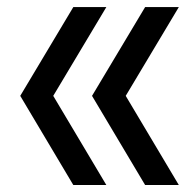

<svg xmlns="http://www.w3.org/2000/svg" viewBox="-20 -531 555 551"><path d="M190.4 0Q152.3 -64.5 38.1 -255.9Q76.2 -319.3 190.4 -510.7Q213.9 -510.7 285.2 -510.7Q247.1 -447.3 132.8 -255.9Q170.9 -192.4 285.2 0Q261.7 0 190.4 0ZM396.5 0Q358.4 -64.5 244.1 -255.9Q282.2 -319.3 396.5 -510.7Q419.9 -510.7 493.2 -510.7Q455.1 -447.3 340.8 -255.9Q378.9 -192.4 493.2 0Q468.8 0 396.5 0Z"/></svg>

Font: Overpass
Style: Regular
Weight: 400
Designer: Delve Withrington, Thomas Jockin
Version: Version 3.000;DELV;Overpass; ttfautohint (v1.5)